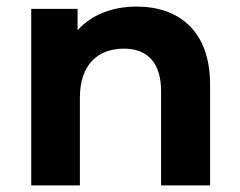

<svg xmlns="http://www.w3.org/2000/svg" viewBox="-20 -564 729 584"><path d="M395 -544C322 -544 258 -519 216 -472V-537H75V0H223V-267C223 -368 278 -416 357 -416C428 -416 470 -374 470 -286V0H619V-307C619 -471 523 -544 395 -544Z"/></svg>

Font: Montserrat-Alt1
Style: Bold
Weight: 700
Designer: Differentunic
Foundry: Differentunic
Version: Version 7.222